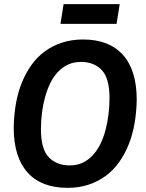

<svg xmlns="http://www.w3.org/2000/svg" viewBox="-20 -897 701 924"><path d="M305 7Q179 7 112.5 -67Q46 -141 46 -283Q47 -343 56.5 -397.5Q66 -452 85 -499Q104 -546 131.5 -584.5Q159 -623 196 -650Q233 -677 279 -692Q325 -707 380 -707Q505 -707 571.5 -633Q638 -559 638 -417Q637 -358 627.5 -303Q618 -248 599 -201Q580 -154 552.5 -115.5Q525 -77 488 -50Q451 -23 405.5 -8Q360 7 305 7ZM315 -101Q350 -101 377 -113.5Q404 -126 425.5 -149Q447 -172 462.5 -203Q478 -234 487.5 -270Q497 -306 502 -345.5Q507 -385 507 -425Q507 -521 469.5 -560Q432 -599 370 -599Q335 -599 308 -586.5Q281 -574 259 -551Q237 -528 222 -497Q207 -466 197 -430Q187 -394 182 -354.5Q177 -315 177 -275Q177 -179 215 -140Q253 -101 315 -101ZM271 -782 286 -877H556L541 -782Z"/></svg>

Font: Georama ExtraCondensed Thin SemiBold
Style: Italic
Weight: 600
Italic angle: -9°
Version: Version 1.001